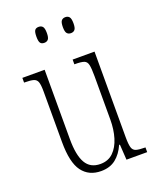

<svg xmlns="http://www.w3.org/2000/svg" viewBox="-139 -821 748 915"><g transform="rotate(-20 234.5 -364.0)"><path d="M215 10Q153 10 119.5 -35Q86 -80 86 -184V-440Q86 -473 81 -488Q76 -503 61 -507.5Q46 -512 17 -512H13V-536H126V-184Q126 -103 149 -63Q172 -23 223 -23Q263 -23 288.5 -48Q314 -73 326.5 -114.5Q339 -156 339 -206V-425Q339 -465 335 -483.5Q331 -502 316.5 -507Q302 -512 271 -512H268V-536H379V-103Q379 -66 384 -49.5Q389 -33 404 -28.5Q419 -24 448 -24H451V0H346L341 -78H337Q319 -37 289.5 -13.5Q260 10 215 10ZM304 -657Q291 -657 284 -665.5Q277 -674 277 -697Q277 -721 284 -729.5Q291 -738 304 -738Q317 -738 324 -729.5Q331 -721 331 -697Q331 -674 324 -665.5Q317 -657 304 -657ZM169 -657Q155 -657 149 -665.5Q143 -674 143 -697Q143 -721 149 -729.5Q155 -738 169 -738Q182 -738 189 -729.5Q196 -721 196 -697Q196 -674 189 -665.5Q182 -657 169 -657Z"/></g></svg>

Font: Noto Serif Myanmar ExtraCondensed ExtraLight
Style: Regular
Weight: 200
Width: 2
Designer: Ben Mitchell and the Monotype Design Team
Foundry: Monotype Imaging Inc.
Version: Version 2.106; ttfautohint (v1.8.4.7-5d5b)